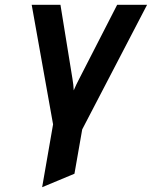

<svg xmlns="http://www.w3.org/2000/svg" viewBox="-20 -531 634 801"><path d="M155.8 250 201.4 -12.2 112.2 -511H232.2L282.4 -201.6Q284.4 -190.4 285.8 -177.4Q287.1 -164.5 287.6 -154Q292.4 -165.8 298.4 -178.2Q304.5 -190.6 310.2 -201.6L468.8 -511H593.6L323 8.8L290.6 193.8Z"/></svg>

Font: Overpass
Style: Italic
Weight: 400
Italic angle: -10°
Designer: Delve Withrington, Dave Bailey, Thomas Jockin
Foundry: Delve Fonts LLC
Version: Version 4.000